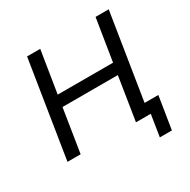

<svg xmlns="http://www.w3.org/2000/svg" viewBox="-188 -881 1200 1214"><g transform="rotate(-30 412.0 -273.5)"><path d="M637 158 662 0H558L571 -79H763L725 158ZM54 0 166 -705H262L213 -399H617L666 -705H762L650 0H554L604 -316H200L150 0Z"/></g></svg>

Font: Nunito Sans 10pt Medium
Style: Italic
Weight: 500
Italic angle: -9°
Designer: Vernon Adams
Foundry: Vernon Adams
Version: Version 3.101;gftools[0.9.27]